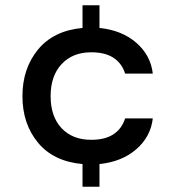

<svg xmlns="http://www.w3.org/2000/svg" viewBox="-20 -627 730 735"><path d="M65.9 -258.8Q65.9 -364.7 125.5 -437.3Q185.1 -509.8 295.9 -520V-606.9H360.8V-520Q446.8 -511.2 502 -463.1Q557.1 -415 564.9 -345.2H459Q446.8 -384.3 414.8 -405.5Q382.8 -426.8 329.1 -426.8Q258.3 -426.8 216.1 -381.8Q173.8 -336.9 173.8 -258.8Q173.8 -180.7 215.8 -136.2Q257.8 -91.8 329.1 -91.8Q382.8 -91.8 414.8 -113.3Q446.8 -134.8 459 -173.8H564.9Q557.1 -104 502 -55.9Q446.8 -7.8 360.8 1V87.9H295.9V1Q185.1 -8.8 125.5 -80.8Q65.9 -152.8 65.9 -258.8Z"/></svg>

Font: Poppins Medium
Style: Regular
Weight: 500
Designer: Ninad Kale (Devanagari), Jonny Pinhorn (Latin)
Foundry: Indian Type Foundry
Version: 4.004